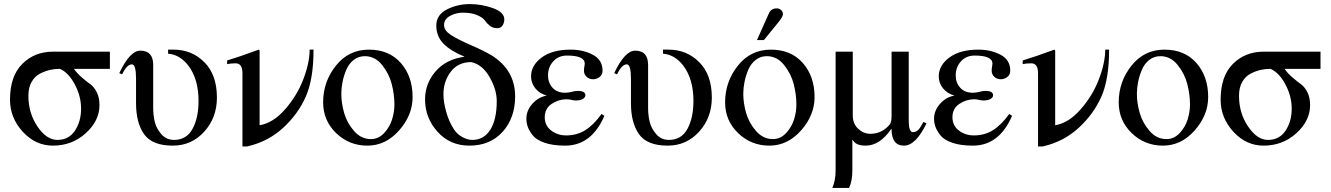

<svg xmlns="http://www.w3.org/2000/svg" viewBox="-20 -703 6515 940"><path d="M518 -366H342Q357 -344 381 -323.5Q405 -303 422.5 -290.5Q440 -278 453.5 -252Q467 -226 467 -188Q467 -112 400 -51Q333 10 239 10Q154 10 91.5 -58Q29 -126 29 -215Q29 -330 89 -390Q149 -450 239 -450H518ZM377 -171Q377 -232 346 -290Q315 -348 273 -366Q248 -366 224 -360.5Q200 -355 175 -342Q150 -329 134.5 -301.5Q119 -274 119 -234Q119 -149 163.5 -83.5Q208 -18 261 -18Q317 -18 347 -63.5Q377 -109 377 -171Z M803 -460H830Q919 -460 980.5 -398.5Q1042 -337 1042 -225Q1042 -127 980 -58.5Q918 10 826 10Q725 10 685.5 -46Q646 -102 646 -198V-318Q646 -388 626 -388Q601 -388 578 -339L564 -345Q616 -455 667 -455Q730 -455 730 -385V-174Q730 -140 737.5 -107.5Q745 -75 769.5 -46.5Q794 -18 832 -18Q893 -18 922.5 -72Q952 -126 952 -209Q952 -316 902 -382Q860 -436 803 -440Z M1496 -460H1515Q1515 -317 1478 -232Q1440 -145 1366 -77Q1292 -9 1190 14H1167V-344Q1167 -393 1134 -393Q1109 -393 1092 -389V-407Q1155 -426 1247 -460L1251 -456V-90H1252Q1317 -101 1375.5 -167.5Q1434 -234 1465 -315Q1496 -396 1496 -460Z M2000 -228Q2000 -139 1934 -64.5Q1868 10 1779 10Q1689 10 1625.5 -51.5Q1562 -113 1562 -202Q1562 -303 1624.5 -381.5Q1687 -460 1786 -460Q1885 -460 1942.5 -394.5Q2000 -329 2000 -228ZM1911 -191Q1911 -240 1898 -291Q1885 -342 1850.5 -385Q1816 -428 1766 -428Q1735 -428 1711.5 -409.5Q1688 -391 1675.5 -361.5Q1663 -332 1657 -302Q1651 -272 1651 -244Q1651 -198 1665 -149.5Q1679 -101 1713.5 -61.5Q1748 -22 1796 -22Q1833 -22 1860.5 -51.5Q1888 -81 1899.5 -118Q1911 -155 1911 -191Z M2253 -425V-426Q2185 -454 2150.5 -490Q2116 -526 2116 -578Q2116 -630 2167.5 -656.5Q2219 -683 2280 -683Q2339 -683 2394 -663Q2449 -643 2449 -608Q2449 -592 2440.5 -578.5Q2432 -565 2414 -565Q2393 -565 2378 -577Q2363 -589 2353.5 -603Q2344 -617 2316 -629Q2288 -641 2244 -641Q2214 -641 2184 -625.5Q2154 -610 2154 -580Q2154 -554 2186.5 -532.5Q2219 -511 2284.5 -482.5Q2350 -454 2385 -433Q2502 -361 2502 -231Q2502 -126 2441 -58Q2380 10 2278 10Q2183 10 2122 -58Q2061 -126 2061 -216Q2061 -294 2112.5 -353.5Q2164 -413 2253 -425ZM2412 -208Q2412 -264 2377 -325.5Q2342 -387 2287 -399Q2223 -399 2187 -352Q2151 -305 2151 -241Q2151 -204 2164.5 -155.5Q2178 -107 2203 -69Q2218 -46 2243.5 -32Q2269 -18 2292 -18Q2349 -18 2380.5 -68Q2412 -118 2412 -208Z M2925 -145 2939 -136Q2876 10 2747 10Q2686 10 2645 -4.5Q2604 -19 2586.5 -42.5Q2569 -66 2563 -84.5Q2557 -103 2557 -122Q2557 -162 2586.5 -195Q2616 -228 2657 -235Q2621 -245 2600.5 -271Q2580 -297 2580 -329Q2580 -383 2632 -421.5Q2684 -460 2774 -460Q2835 -460 2882.5 -435Q2930 -410 2930 -357Q2930 -337 2915.5 -326Q2901 -315 2883 -315Q2865 -315 2852 -327Q2839 -339 2839 -357Q2839 -368 2841 -377.5Q2843 -387 2843 -391Q2843 -431 2756 -431Q2714 -431 2688.5 -402.5Q2663 -374 2663 -334Q2663 -298 2685 -273.5Q2707 -249 2747 -249Q2763 -249 2779.5 -253.5Q2796 -258 2808 -258Q2846 -258 2846 -237Q2846 -226 2833.5 -218.5Q2821 -211 2798 -211Q2790 -211 2777.5 -214Q2765 -217 2754 -217Q2715 -217 2681 -194.5Q2647 -172 2647 -129Q2647 -88 2678.5 -64Q2710 -40 2752 -40Q2805 -40 2846 -66Q2887 -92 2925 -145Z M3226 -460H3253Q3342 -460 3403.5 -398.5Q3465 -337 3465 -225Q3465 -127 3403 -58.5Q3341 10 3249 10Q3148 10 3108.5 -46Q3069 -102 3069 -198V-318Q3069 -388 3049 -388Q3024 -388 3001 -339L2987 -345Q3039 -455 3090 -455Q3153 -455 3153 -385V-174Q3153 -140 3160.5 -107.5Q3168 -75 3192.5 -46.5Q3217 -18 3255 -18Q3316 -18 3345.5 -72Q3375 -126 3375 -209Q3375 -316 3325 -382Q3283 -436 3226 -440Z M3686 -507 3745 -639Q3756 -662 3783 -662Q3794 -662 3803.5 -654.5Q3813 -647 3813 -633Q3813 -620 3786 -588L3720 -507ZM3968 -228Q3968 -139 3902 -64.5Q3836 10 3747 10Q3657 10 3593.5 -51.5Q3530 -113 3530 -202Q3530 -303 3592.5 -381.5Q3655 -460 3754 -460Q3853 -460 3910.5 -394.5Q3968 -329 3968 -228ZM3879 -191Q3879 -240 3866 -291Q3853 -342 3818.5 -385Q3784 -428 3734 -428Q3703 -428 3679.5 -409.5Q3656 -391 3643.5 -361.5Q3631 -332 3625 -302Q3619 -272 3619 -244Q3619 -198 3633 -149.5Q3647 -101 3681.5 -61.5Q3716 -22 3764 -22Q3801 -22 3828.5 -51.5Q3856 -81 3867.5 -118Q3879 -155 3879 -191Z M4501 -106 4516 -99Q4463 10 4406 10Q4345 10 4345 -71H4343Q4287 10 4218 10Q4169 10 4155 -18H4153V131Q4153 183 4137 217H4055Q4071 180 4071 132V-450H4155V-138Q4155 -97 4181.5 -72.5Q4208 -48 4241 -48Q4288 -48 4322 -79Q4336 -91 4340.5 -101.5Q4345 -112 4345 -136V-450H4429V-113Q4429 -56 4449 -56Q4464 -56 4474.5 -66Q4485 -76 4501 -106Z M4921 -145 4935 -136Q4872 10 4743 10Q4682 10 4641 -4.5Q4600 -19 4582.5 -42.5Q4565 -66 4559 -84.5Q4553 -103 4553 -122Q4553 -162 4582.5 -195Q4612 -228 4653 -235Q4617 -245 4596.5 -271Q4576 -297 4576 -329Q4576 -383 4628 -421.5Q4680 -460 4770 -460Q4831 -460 4878.5 -435Q4926 -410 4926 -357Q4926 -337 4911.5 -326Q4897 -315 4879 -315Q4861 -315 4848 -327Q4835 -339 4835 -357Q4835 -368 4837 -377.5Q4839 -387 4839 -391Q4839 -431 4752 -431Q4710 -431 4684.5 -402.5Q4659 -374 4659 -334Q4659 -298 4681 -273.5Q4703 -249 4743 -249Q4759 -249 4775.5 -253.5Q4792 -258 4804 -258Q4842 -258 4842 -237Q4842 -226 4829.5 -218.5Q4817 -211 4794 -211Q4786 -211 4773.5 -214Q4761 -217 4750 -217Q4711 -217 4677 -194.5Q4643 -172 4643 -129Q4643 -88 4674.5 -64Q4706 -40 4748 -40Q4801 -40 4842 -66Q4883 -92 4921 -145Z M5391 -460H5410Q5410 -317 5373 -232Q5335 -145 5261 -77Q5187 -9 5085 14H5062V-344Q5062 -393 5029 -393Q5004 -393 4987 -389V-407Q5050 -426 5142 -460L5146 -456V-90H5147Q5212 -101 5270.5 -167.5Q5329 -234 5360 -315Q5391 -396 5391 -460Z M5895 -228Q5895 -139 5829 -64.5Q5763 10 5674 10Q5584 10 5520.5 -51.5Q5457 -113 5457 -202Q5457 -303 5519.5 -381.5Q5582 -460 5681 -460Q5780 -460 5837.5 -394.5Q5895 -329 5895 -228ZM5806 -191Q5806 -240 5793 -291Q5780 -342 5745.5 -385Q5711 -428 5661 -428Q5630 -428 5606.5 -409.5Q5583 -391 5570.5 -361.5Q5558 -332 5552 -302Q5546 -272 5546 -244Q5546 -198 5560 -149.5Q5574 -101 5608.5 -61.5Q5643 -22 5691 -22Q5728 -22 5755.5 -51.5Q5783 -81 5794.5 -118Q5806 -155 5806 -191Z M6445 -366H6269Q6284 -344 6308 -323.5Q6332 -303 6349.5 -290.5Q6367 -278 6380.5 -252Q6394 -226 6394 -188Q6394 -112 6327 -51Q6260 10 6166 10Q6081 10 6018.5 -58Q5956 -126 5956 -215Q5956 -330 6016 -390Q6076 -450 6166 -450H6445ZM6304 -171Q6304 -232 6273 -290Q6242 -348 6200 -366Q6175 -366 6151 -360.5Q6127 -355 6102 -342Q6077 -329 6061.5 -301.5Q6046 -274 6046 -234Q6046 -149 6090.5 -83.5Q6135 -18 6188 -18Q6244 -18 6274 -63.5Q6304 -109 6304 -171Z"/></svg>

Font: STIX Math
Style: Regular
Weight: 400
Designer: MicroPress Inc., with final additions and corrections provided by Coen Hoffman, Elsevier (retired)
Version: Version 1.1.1